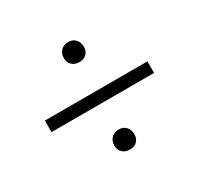

<svg xmlns="http://www.w3.org/2000/svg" viewBox="-111 -608 773 749"><g transform="rotate(-30 275.0 -234.0)"><path d="M276 -386Q255 -386 242.5 -398Q230 -410 230 -430Q230 -450 242.5 -463Q255 -476 276 -476Q296 -476 308 -463Q320 -450 320 -430Q320 -410 308 -398Q296 -386 276 -386ZM44 -204V-256H506V-204ZM276 8Q255 8 242.5 -4Q230 -16 230 -36Q230 -56 242.5 -69Q255 -82 276 -82Q296 -82 308 -69Q320 -56 320 -36Q320 -16 308 -4Q296 8 276 8Z"/></g></svg>

Font: EauTestSC
Style: Regular
Weight: 400
Designer: Christian Thalmann (Catharsis Fonts)
Version: Version 0.001;PS 000.001;hotconv 1.0.88;makeotf.lib2.5.64775